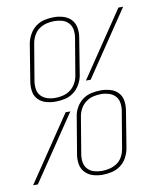

<svg xmlns="http://www.w3.org/2000/svg" viewBox="-104 -808 717 881"><g transform="rotate(-10 254.5 -367.5)"><path d="M149 -360Q126 -360 104.5 -366Q83 -372 68 -387.5Q53 -403 49.5 -425.5Q46 -448 50 -472L78 -644Q82 -665 93.5 -685.5Q105 -706 123 -719.5Q141 -733 163 -738Q185 -743 207 -743Q230 -743 251.5 -736.5Q273 -730 287.5 -714.5Q302 -699 306 -676.5Q310 -654 306 -631L278 -458Q274 -437 262.5 -417Q251 -397 233 -383.5Q215 -370 193 -365Q171 -360 149 -360ZM324 -431H302L507 -735H529ZM150 -377Q168 -377 186.5 -381.5Q205 -386 220.5 -397.5Q236 -409 245.5 -426Q255 -443 258 -461L287 -634Q290 -653 287 -671Q284 -689 272 -702Q260 -715 242.5 -720Q225 -725 207 -725Q188 -725 169.5 -720.5Q151 -716 135.5 -705Q120 -694 110.5 -676.5Q101 -659 98 -641L69 -469Q66 -450 69 -431.5Q72 -413 84 -400.5Q96 -388 113.5 -382.5Q131 -377 150 -377ZM302 8Q279 8 258 1.5Q237 -5 222 -20.5Q207 -36 203 -58.5Q199 -81 203 -104L232 -277Q235 -298 246.5 -318Q258 -338 276 -351.5Q294 -365 316 -370Q338 -375 360 -375Q383 -375 404.5 -369Q426 -363 441 -347.5Q456 -332 459.5 -309.5Q463 -287 459 -263L431 -91Q427 -70 416 -49.5Q405 -29 386.5 -15.5Q368 -2 346 3Q324 8 302 8ZM303 -10Q321 -10 339.5 -14.5Q358 -19 374 -30Q390 -41 399 -58.5Q408 -76 411 -94L440 -266Q443 -285 440 -303.5Q437 -322 425 -334.5Q413 -347 395.5 -352.5Q378 -358 360 -358Q341 -358 322.5 -353.5Q304 -349 288.5 -337.5Q273 -326 263.5 -309Q254 -292 251 -274L222 -101Q219 -82 222 -64Q225 -46 237 -33Q249 -20 266.5 -15Q284 -10 303 -10ZM-20 0 185 -304H207L2 0Z"/></g></svg>

Font: Iosevka Term Curly Thin
Style: Italic
Weight: 100
Italic angle: -9°
Designer: Belleve Invis
Foundry: Belleve Invis
Version: Version 32.3.0